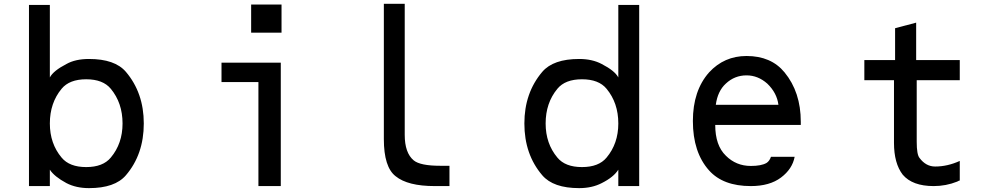

<svg xmlns="http://www.w3.org/2000/svg" viewBox="-20 -975 5231 1006"><path d="M302.7 -149.4Q241.2 -222.7 241.2 -328.1Q241.2 -435.5 302.7 -509.8Q343.8 -559.6 431.6 -559.6Q519.5 -559.6 560.5 -509.8Q622.1 -435.5 622.1 -328.1Q622.1 -222.7 560.5 -149.4Q519.5 -99.6 431.6 -99.6Q343.8 -99.6 302.7 -149.4ZM131.8 0H241.2V-85.9Q264.6 -49.8 328.1 -15.6Q378.9 10.7 446.3 10.7Q582 10.7 639.6 -56.6Q733.4 -166 733.4 -328.1Q733.4 -488.3 639.6 -598.6Q582 -666 446.3 -666Q375 -666 328.1 -639.6Q259.8 -604.5 241.2 -569.3V-949.2H131.8Z M1140.6 -646.5V-544.9H1334V0H1451.2V-646.5ZM1295.9 -803.7H1455.1V-951.2H1295.9Z M1991.2 -955.1V-246.1Q1991.2 -99.6 2052.7 -51.8Q2116.2 0 2257.8 0H2335V-106.4H2287.1Q2181.6 -106.4 2147.5 -134.8Q2100.6 -173.8 2100.6 -268.6V-955.1Z M2900.4 -149.4Q2838.9 -222.7 2838.9 -328.1Q2838.9 -435.5 2900.4 -509.8Q2941.4 -559.6 3029.3 -559.6Q3117.2 -559.6 3158.2 -509.8Q3219.7 -435.5 3219.7 -328.1Q3219.7 -222.7 3158.2 -149.4Q3117.2 -99.6 3029.3 -99.6Q2941.4 -99.6 2900.4 -149.4ZM3329.1 -949.2H3219.7V-569.3Q3201.2 -604.5 3132.8 -639.6Q3083 -666 3014.6 -666Q2878.9 -666 2821.3 -598.6Q2727.5 -488.3 2727.5 -328.1Q2727.5 -166 2821.3 -56.6Q2878.9 10.7 3014.6 10.7Q3082 10.7 3132.8 -15.6Q3195.3 -46.9 3219.7 -85.9V0H3329.1Z M3730.5 -425.8Q3740.2 -498 3783.2 -537.1Q3829.1 -580.1 3891.6 -580.1Q3951.2 -580.1 4000 -537.1Q4050.8 -488.3 4058.6 -425.8ZM4019.5 -153.3Q4011.7 -130.9 3996.1 -121.1Q3968.8 -105.5 3914.1 -105.5Q3836.9 -105.5 3783.2 -159.2Q3727.5 -212.9 3727.5 -320.3H4175.8V-336.9Q4175.8 -492.2 4090.8 -595.7Q4020.5 -681.6 3891.6 -681.6Q3774.4 -681.6 3695.3 -595.7Q3610.4 -500 3610.4 -340.8Q3610.4 -176.8 3695.3 -82Q3768.6 0 3914.1 0Q4012.7 0 4072.3 -44.9Q4131.8 -89.8 4143.6 -153.3Z M4780.3 -856.4 4669.9 -827.1V-660.2H4508.8V-554.7H4664.1V-226.6Q4664.1 -119.1 4710 -59.6Q4760.7 0 4872.1 0Q4936.5 0 4995.1 -23.4Q5002.9 -28.3 5008.8 -29.3V-131.8Q4944.3 -102.5 4879.9 -102.5Q4831.1 -102.5 4797.9 -147.5Q4783.2 -165 4783.2 -232.4V-554.7H5008.8V-660.2H4780.3Z"/></svg>

Font: OCR-B
Style: Regular
Weight: 400
Version: 1.1